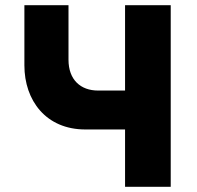

<svg xmlns="http://www.w3.org/2000/svg" viewBox="-20 -720 758 740"><path d="M309 -221H462V0H638V-700H462V-371H358C291 -371 244 -412 244 -490V-700H74V-468C74 -333 157 -221 309 -221Z"/></svg>

Font: Jost
Style: Bold
Weight: 700
Version: Version 3.710